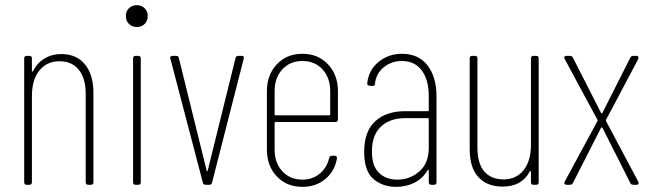

<svg xmlns="http://www.w3.org/2000/svg" viewBox="-20 -718 2526 746"><path d="M343 -357V-10Q343 0 333 0H323Q313 0 313 -10V-353Q313 -413 286.5 -446.5Q260 -480 211 -480Q162 -480 133 -444Q104 -408 104 -345V-10Q104 0 94 0H84Q74 0 74 -10V-491Q74 -501 84 -501H94Q104 -501 104 -491V-443Q104 -440 106 -440Q108 -440 109 -443Q125 -474 153.5 -491Q182 -508 218 -508Q277 -508 310 -468Q343 -428 343 -357Z M469 -656Q469 -674 481 -686Q493 -698 512 -698Q530 -698 542 -686Q554 -674 554 -656Q554 -637 542 -625Q530 -613 512 -613Q493 -613 481 -625Q469 -637 469 -656ZM497 -10V-491Q497 -501 507 -501H517Q527 -501 527 -491V-10Q527 0 517 0H507Q497 0 497 -10Z M768 -9 642 -490 641 -493Q641 -501 651 -501H664Q674 -501 675 -492L783 -55Q784 -52 785 -52Q786 -52 787 -55L895 -492Q897 -501 906 -501H919Q930 -501 927 -490L804 -9Q803 0 793 0H779Q770 0 768 -9Z M1283 -244H1051Q1047 -244 1047 -240V-137Q1047 -85 1077 -52.5Q1107 -20 1155 -20Q1194 -20 1222 -43Q1250 -66 1259 -104Q1262 -113 1270 -113H1280Q1285 -113 1287.5 -109.5Q1290 -106 1289 -101Q1280 -52 1243.5 -22Q1207 8 1155 8Q1094 8 1055.5 -32.5Q1017 -73 1017 -137V-364Q1017 -427 1055.5 -468Q1094 -509 1155 -509Q1216 -509 1254.5 -468Q1293 -427 1293 -364V-254Q1293 -244 1283 -244ZM1047 -364V-274Q1047 -270 1051 -270H1259Q1263 -270 1263 -274V-364Q1263 -416 1233 -448.5Q1203 -481 1155 -481Q1107 -481 1077 -448.5Q1047 -416 1047 -364Z M1676 -343V-10Q1676 0 1666 0H1656Q1646 0 1646 -10V-55Q1646 -58 1644 -58.5Q1642 -59 1641 -56Q1622 -24 1590 -8Q1558 8 1519 8Q1467 8 1431 -22.5Q1395 -53 1395 -128Q1395 -208 1438 -247Q1481 -286 1553 -286H1642Q1646 -286 1646 -290V-345Q1646 -407 1619 -444Q1592 -481 1541 -481Q1501 -481 1471 -456.5Q1441 -432 1437 -393Q1437 -384 1427 -384L1416 -385Q1411 -385 1408.5 -388Q1406 -391 1407 -396Q1413 -447 1451.5 -478Q1490 -509 1542 -509Q1606 -509 1641 -464Q1676 -419 1676 -343ZM1646 -144V-255Q1646 -259 1642 -259H1554Q1495 -259 1460 -226Q1425 -193 1425 -129Q1425 -74 1452 -47Q1479 -20 1523 -20Q1573 -20 1609.5 -52Q1646 -84 1646 -144Z M2053 -501H2063Q2073 -501 2073 -491V-10Q2073 0 2063 0H2053Q2043 0 2043 -10V-50Q2043 -53 2041 -53.5Q2039 -54 2038 -51Q2007 7 1933 7Q1873 7 1839 -29.5Q1805 -66 1805 -138V-491Q1805 -501 1815 -501H1825Q1835 -501 1835 -491V-145Q1835 -83 1861.5 -52Q1888 -21 1937 -21Q1986 -21 2014.5 -57Q2043 -93 2043 -156V-491Q2043 -501 2053 -501Z M2174 -12 2301 -247Q2303 -250 2301 -253L2174 -489L2172 -494Q2172 -497 2174.5 -499Q2177 -501 2181 -501H2194Q2203 -501 2206 -494L2315 -280Q2316 -278 2318 -278Q2320 -278 2321 -280L2429 -494Q2432 -501 2441 -501H2453Q2458 -501 2460 -497.5Q2462 -494 2460 -489L2335 -253Q2334 -250 2335 -247L2460 -12Q2461 -10 2461 -7Q2461 0 2453 0H2441Q2432 0 2429 -7L2321 -221Q2320 -223 2318 -223Q2316 -223 2315 -221L2206 -7Q2203 0 2194 0H2182Q2176 0 2173.5 -3.5Q2171 -7 2174 -12Z"/></svg>

Font: Barlow Condensed Thin
Style: Regular
Weight: 250
Width: 3
Designer: Jeremy Tribby
Foundry: Tribby Type
Version: Version 1.408